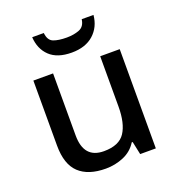

<svg xmlns="http://www.w3.org/2000/svg" viewBox="-136 -859 903 980"><g transform="rotate(-20 315.0 -369.5)"><path d="M547 -539V0H462L447 -71H442Q416 -29 370 -9.5Q324 10 273 10Q178 10 128 -37Q78 -84 78 -186V-539H185V-202Q185 -77 294 -77Q377 -77 409 -126Q441 -175 441 -266V-539ZM481 -749Q475 -685 431 -645.5Q387 -606 312 -606Q234 -606 193 -645Q152 -684 148 -749H211Q215 -708 242 -697.5Q269 -687 314 -687Q352 -687 382 -698.5Q412 -710 417 -749Z"/></g></svg>

Font: Noto Sans Ol Chiki Medium
Style: Regular
Weight: 500
Designer: Monotype Design Team, Lewis McGuffie
Foundry: Monotype Imaging Inc.
Version: Version 2.003; ttfautohint (v1.8.4.7-5d5b)